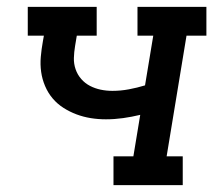

<svg xmlns="http://www.w3.org/2000/svg" viewBox="-20 -540 640 560"><path d="M311 0V-84H369L389 -205Q364 -199 339 -195.5Q314 -192 289 -192Q266 -192 244.5 -195.5Q223 -199 203 -206.5Q183 -214 165 -225.5Q147 -237 133.5 -253Q120 -269 111.5 -289Q103 -309 100 -330.5Q97 -352 99 -374.5Q101 -397 105 -419L108 -436H61V-520H262V-436H204L199 -406Q196 -388 195.5 -371Q195 -354 200.5 -338Q206 -322 217 -309.5Q228 -297 242.5 -289.5Q257 -282 273.5 -278.5Q290 -275 308 -275Q332 -275 356 -279.5Q380 -284 403 -291L427 -436H381V-520H582V-436H524L466 -84H513V0Z"/></svg>

Font: Iosevka Etoile Medium Oblique
Style: Regular
Weight: 500
Italic angle: -9°
Designer: Belleve Invis
Foundry: Belleve Invis
Version: Version 15.5.2; ttfautohint (v1.8.4)